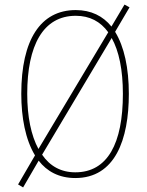

<svg xmlns="http://www.w3.org/2000/svg" viewBox="-20 -768 643 839"><path d="M543 -358C543 -470 523 -564 483 -629L546 -736L524 -748L467 -652C430 -698 378 -724 311 -724C157 -724 73 -594 73 -358C73 -255 91 -158 133 -89L59 38L81 51L149 -66C185 -19 238 10 309 10C483 10 543 -158 543 -358ZM99 -358C99 -569 168 -699 311 -699C372 -699 419 -674 453 -627L148 -117C116 -176 99 -258 99 -358ZM517 -358C517 -141 450 -15 309 -15C247 -15 198 -42 164 -92L468 -602C500 -545 517 -462 517 -358Z"/></svg>

Font: Noto Sans Malayalam Condensed Thin
Style: Regular
Weight: 100
Width: 3
Designer: Jelle Bosma - Monotype Design Team
Foundry: Monotype Imaging Inc.
Version: Version 2.104